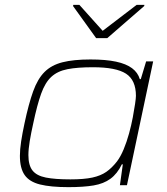

<svg xmlns="http://www.w3.org/2000/svg" viewBox="-20 -763 690 791"><path d="M262 8Q189 8 145 -3Q101 -14 81.5 -42Q62 -70 62 -121Q62 -147 67 -180Q72 -213 81 -255Q98 -335 116.5 -386.5Q135 -438 163.5 -466.5Q192 -495 237.5 -506.5Q283 -518 353 -518Q416 -518 458 -509Q500 -500 524 -482Q548 -464 556 -437H560L582 -510H611L503 0H474L486 -86H482Q463 -47 435 -26.5Q407 -6 365.5 1Q324 8 262 8ZM270 -24Q326 -24 360.5 -31.5Q395 -39 418 -55Q441 -71 462 -98Q477 -118 489.5 -148Q502 -178 511.5 -212.5Q521 -247 527 -279Q533 -311 536.5 -335Q540 -359 540 -368Q540 -433 499 -459.5Q458 -486 363 -486Q299 -486 258 -478Q217 -470 191.5 -446.5Q166 -423 149.5 -377Q133 -331 117 -255Q108 -215 102.5 -181.5Q97 -148 97 -124Q97 -82 114 -60.5Q131 -39 169 -31.5Q207 -24 270 -24ZM376 -606 281 -738 282 -743H307L403 -636L543 -743H575L574 -738L422 -606Z"/></svg>

Font: Saira Expanded Thin
Style: Italic
Weight: 250
Width: 7
Italic angle: -12°
Designer: Hector Gatti with collaboration of the Omnibus-Type team
Foundry: Omnibus-Type
Version: Version 1.101